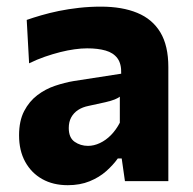

<svg xmlns="http://www.w3.org/2000/svg" viewBox="-20 -532 567 564"><path d="M179 12Q136 12 104 -6Q72 -24 54 -56.8Q36 -89.5 36 -134.5Q36 -177 51 -205.8Q66 -234.5 89.8 -252.5Q113.5 -270.5 141.8 -280Q170 -289.5 197 -294L336 -315.5Q337 -344.5 325 -360.8Q313 -377 290.2 -383.5Q267.5 -390 236 -390Q219 -390 199 -387.2Q179 -384.5 157.2 -379Q135.5 -373.5 112.2 -365.5Q89 -357.5 65.5 -346L58.5 -473.5Q77 -480 101 -487Q125 -494 153 -499.8Q181 -505.5 212.2 -509Q243.5 -512.5 276.5 -512.5Q339 -512.5 383.2 -494.2Q427.5 -476 451 -437Q474.5 -398 474.5 -335Q474.5 -310.5 474.5 -275Q474.5 -239.5 474.5 -211.5V-164Q474.5 -126 474.5 -85.8Q474.5 -45.5 474.5 0H347L337.5 -66.5H326Q312.5 -47.5 292 -29.2Q271.5 -11 243.2 0.5Q215 12 179 12ZM238.5 -103.5Q256 -103.5 273.5 -111.8Q291 -120 306 -135.2Q321 -150.5 332 -171.5V-248Q326 -243.5 316.8 -239.8Q307.5 -236 289.8 -231.8Q272 -227.5 240.5 -221Q222.5 -217.5 209.5 -209Q196.5 -200.5 189.2 -187.2Q182 -174 182 -156Q182 -127.5 199.2 -115.5Q216.5 -103.5 238.5 -103.5Z"/></svg>

Font: Commissioner Thin
Style: Bold
Weight: 700
Version: Version 1.001;gftools[0.9.23]